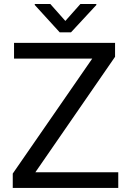

<svg xmlns="http://www.w3.org/2000/svg" viewBox="-20 -921 639 941"><path d="M559.6 -76.7V0H42.5V-70.3L432.1 -633.8H48.8V-710.9H543.9V-642.6L153.3 -76.7ZM226.6 -901.4 300.3 -818.4 374 -901.4H452.1V-896.5L328.1 -762.7H272.5L150.4 -896.5V-901.4Z"/></svg>

Font: Vazirmatn RD UI FD
Style: Regular
Weight: 400
Designer: Saber Rastikerdar
Foundry: Saber Rastikerdar
Version: Version 33.003